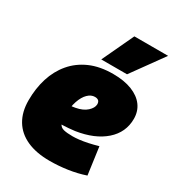

<svg xmlns="http://www.w3.org/2000/svg" viewBox="-190 -899 929 1020"><g transform="rotate(30 274.5 -389.0)"><path d="M185 -299Q197 -297 216 -298.5Q235 -300 251 -303Q294 -311 317.5 -332.5Q341 -354 342 -376Q342 -391 334.5 -398Q327 -405 312 -405Q289 -405 269 -385.5Q249 -366 236.5 -329.5Q224 -293 223 -242Q222 -208 230 -191Q238 -174 258 -169Q278 -164 313 -164Q329 -164 352 -166.5Q375 -169 403.5 -175Q432 -181 463 -190L486 -23Q436 -6 381 2Q326 10 272 10Q190 10 132.5 -16Q75 -42 45 -92Q15 -142 15 -213Q15 -286 34.5 -348.5Q54 -411 94 -458.5Q134 -506 194 -532.5Q254 -559 335 -559Q403 -559 451 -540Q499 -521 524 -487Q549 -453 549 -407Q549 -324 485.5 -268Q422 -212 311 -195Q271 -190 237.5 -189Q204 -188 173 -192ZM241 -594 332 -788H539L399 -594Z"/></g></svg>

Font: Georama ExtraCondensed Thin Black
Style: Italic
Weight: 900
Italic angle: -9°
Version: Version 1.001